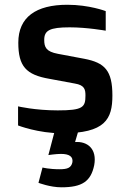

<svg xmlns="http://www.w3.org/2000/svg" viewBox="-20 -550 545 814"><path d="M56.6 -18.1C56.6 -18.1 141.6 15.1 242.7 15.1C426.3 15.1 456.5 -44.9 456.5 -145C456.5 -251 424.3 -284.2 337.4 -300.8L225.6 -321.8C175.3 -331.1 167.5 -350.1 167.5 -380.9C167.5 -420.9 190.4 -434.1 275.4 -434.1C349.6 -434.1 428.2 -419.9 428.2 -419.9V-502.9C428.2 -502.9 358.4 -529.8 265.6 -529.8C132.3 -529.8 57.6 -477.1 57.6 -369.1C57.6 -269 90.3 -232.9 189.5 -215.8L297.4 -195.8C338.4 -189 342.3 -170.9 342.3 -145C342.3 -95.2 331.5 -82 224.6 -82C128.4 -82 56.6 -99.1 56.6 -99.1ZM211.4 7.3 185.1 107.4C185.1 107.4 217.3 102.5 238.3 102.5C274.4 102.5 290 114.3 287.1 137.2C282.2 162.1 265.1 167.5 232.4 167.5C187.5 167.5 160.2 160.2 160.2 160.2L143.1 225.1C143.1 225.1 192.4 244.1 240.2 244.1C328.1 244.1 365.2 219.2 379.4 150.4C392.1 81.5 351.1 48.3 298.3 52.2L311.5 7.3Z"/></svg>

Font: Doppio One
Style: Regular
Weight: 400
Designer: Szymon Celej
Foundry: Sorkin Type Co
Version: Version 1.002